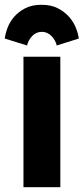

<svg xmlns="http://www.w3.org/2000/svg" viewBox="-30 -782 349 802"><path d="M222 0V-545H68V0ZM143 -762Q103 -762 74.5 -747Q46 -732 28 -710.5Q10 -689 1 -664.5Q-8 -640 -10 -621L83 -592Q88 -614 104.5 -631.5Q121 -649 145 -649Q168 -649 185 -631.5Q202 -614 207 -592L299 -621Q297 -640 287.5 -664.5Q278 -689 259.5 -710.5Q241 -732 212.5 -747Q184 -762 143 -762Z"/></svg>

Font: Secuela Black
Style: Regular
Weight: 900
Designer: Fernando Haro
Foundry: deFharo
Version: Version 1.704